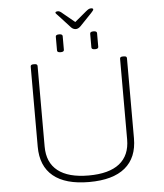

<svg xmlns="http://www.w3.org/2000/svg" viewBox="-64 -1051 948 1113"><g transform="rotate(-5 410.0 -495.0)"><path d="M410 6Q272 6 201 -52.5Q130 -111 130 -224V-690Q130 -702 146 -702H154Q170 -702 170 -690V-221Q170 -128 231 -80Q292 -32 410 -32Q529 -32 589.5 -80Q650 -128 650 -221V-690Q650 -702 666 -702H674Q690 -702 690 -690V-224Q690 -111 619 -52.5Q548 6 410 6ZM510 -758Q490 -758 490 -770V-850Q490 -862 510 -862Q530 -862 530 -850V-770Q530 -758 510 -758ZM310 -758Q290 -758 290 -770V-850Q290 -862 310 -862Q330 -862 330 -850V-770Q330 -758 310 -758ZM507 -996Q520 -996 520 -989Q520 -985 515 -979.5Q510 -974 505 -968L438 -898Q424 -884 410 -884Q395 -884 383 -896L316 -969Q312 -974 306 -979.5Q300 -985 300 -989Q300 -993 304.5 -994.5Q309 -996 314 -996Q320 -996 326 -993Q332 -990 342 -981L410 -925L477 -981Q488 -990 494 -993Q500 -996 507 -996Z"/></g></svg>

Font: Asap Expanded Thin
Style: Regular
Weight: 100
Width: 7
Designer: Pablo Cosgaya
Foundry: Omnibus-Type
Version: Version 3.001; ttfautohint (v1.8.4.7-5d5b)